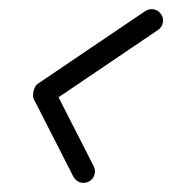

<svg xmlns="http://www.w3.org/2000/svg" viewBox="-20 -376 378 421"><path d="M333.2 -345C325.5 -356.4 310 -359.4 298.5 -351.7C219.7 -298.4 140.8 -245 62 -191.7C58.5 -189.4 55.5 -183.2 53.8 -176.7C52.2 -170.2 51.8 -163.4 53.7 -159.6C82.8 -102.6 111.9 -45.6 140.9 11.4C147.2 23.7 162.2 28.5 174.5 22.3C186.8 16 191.7 0.9 185.5 -11.4C156.4 -68.4 127.3 -125.4 98.3 -182.4C96.4 -186.1 92.6 -176.9 90.1 -167.4C87.7 -157.8 86.5 -148 90 -150.3C168.9 -203.6 247.7 -257 326.5 -310.3C338 -318 341 -333.6 333.2 -345Z"/></svg>

Font: FRB American Cursive Guidelines Semibold
Style: Italic
Weight: 600
Italic angle: -25°
Version: Version 2.0;Modular Font Editor K font №1